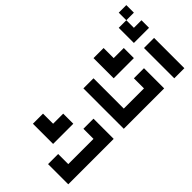

<svg xmlns="http://www.w3.org/2000/svg" viewBox="-74 -1519 2101 2101"><g transform="rotate(-45 976.5 -469.0)"><path d="M781.2 0H78.1V-312.5H234.4V-156.2H625V-312.5H781.2ZM429.7 -585.9H585.9V-429.7H273.4V-742.2H429.7Z M937.5 0V-625H1093.8V-156.2H1171.9V0Z M1406.2 -156.2V-312.5H1562.5V0H1171.9Q1153.3 0 1146 -39.1Q1138.7 -78.1 1146 -117.2Q1153.3 -156.2 1171.9 -156.2ZM1406.2 -625H1562.5V-468.8H1250V-781.2H1406.2Z M1875 -468.8V0H1718.8V-468.8ZM1914.1 -820.3V-937.5H1796.9V-703.1H1914.1V-585.9H1679.7V-820.3H1796.9Z"/></g></svg>

Font: Sorena-Fanum Normal
Style: Regular
Weight: 400
Designer: Mohammad Darvishi
Version: Version 1.000;March 20, 2024;FontCreator 15.0.0.2958 64-bit